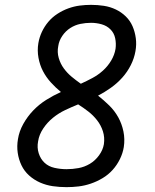

<svg xmlns="http://www.w3.org/2000/svg" viewBox="-20 -763 640 791"><path d="M254 8Q225 8 197.5 4Q170 0 145 -11Q120 -22 100 -40Q80 -58 68.5 -82Q57 -106 53 -133.5Q49 -161 54 -190Q59 -222 76 -252.5Q93 -283 117 -308Q141 -333 170.5 -351.5Q200 -370 231 -384Q209 -402 189.5 -423.5Q170 -445 157 -470Q144 -495 138.5 -525Q133 -555 138 -585Q142 -609 152.5 -631.5Q163 -654 179 -673Q195 -692 216.5 -706Q238 -720 261.5 -728.5Q285 -737 308.5 -740Q332 -743 355 -743Q382 -743 408 -739Q434 -735 457 -724Q480 -713 498 -695.5Q516 -678 526 -655Q536 -632 539.5 -605.5Q543 -579 538 -552Q533 -523 519 -495Q505 -467 484 -443.5Q463 -420 437 -401.5Q411 -383 384 -369Q408 -350 430 -328.5Q452 -307 467 -280Q482 -253 488.5 -221.5Q495 -190 490 -157Q486 -132 474 -107.5Q462 -83 444 -63Q426 -43 402.5 -29Q379 -15 354 -6.5Q329 2 304 5Q279 8 254 8ZM313 -418Q337 -429 360.5 -441.5Q384 -454 404 -472Q424 -490 438 -513.5Q452 -537 456 -562Q459 -584 454.5 -605.5Q450 -627 435 -642Q420 -657 398.5 -663Q377 -669 355 -669Q333 -669 311 -664.5Q289 -660 269.5 -647.5Q250 -635 236.5 -615Q223 -595 220 -573Q215 -548 222 -524Q229 -500 243 -481Q257 -462 275 -447Q293 -432 313 -418ZM254 -66Q279 -66 303.5 -70.5Q328 -75 350 -88Q372 -101 388 -123Q404 -145 408 -169Q412 -197 404 -222Q396 -247 380 -267.5Q364 -288 344 -303.5Q324 -319 302 -333Q275 -322 248.5 -309.5Q222 -297 198.5 -278Q175 -259 158 -233.5Q141 -208 137 -181Q132 -155 139.5 -131.5Q147 -108 163.5 -92.5Q180 -77 204.5 -71.5Q229 -66 254 -66Z"/></svg>

Font: Iosevka Custom Oblique
Style: Regular
Weight: 400
Italic angle: -9°
Designer: Belleve Invis
Foundry: Belleve Invis
Version: Version 27.0.1